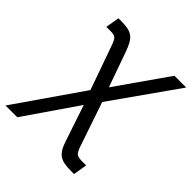

<svg xmlns="http://www.w3.org/2000/svg" viewBox="-215 -686 1025 1025"><g transform="rotate(45 298.0 -173.0)"><path d="M-8.5 204.5H80.3L284.8 -93L353 110.1C378.9 188.9 407.3 204.5 488.6 204.5H509.2L522 126.4H501.4C453.1 126.4 444.2 123.2 427.6 73.9L343.4 -173.7L605.8 -545.5H517L313.2 -254.3L243.6 -450.3C214.1 -533.4 190 -551.1 109.4 -551.1H88.8L75.3 -473H95.9C146 -473 148.4 -470.9 169 -414.1L253.9 -174.4Z"/></g></svg>

Font: Magic Ui Pro
Style: Italic
Weight: 400
Italic angle: -9.39999°
Designer: Stefan Endress, Andreas Faust
Version: Version 1.000;FEAKit 1.0